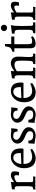

<svg xmlns="http://www.w3.org/2000/svg" viewBox="1855 -2727 880 4630"><g transform="rotate(-90 2295.0 -412.0)"><path d="M354.5 -57.6 351.1 0H36.6L43.5 -51.8Q86.4 -51.8 98.6 -66.9Q120.6 -94.2 120.6 -163.6V-398.9Q120.6 -464.8 106.9 -480.5Q91.8 -498 40.5 -501L47.4 -563.5L222.7 -589.8Q217.8 -554.2 217.8 -508.3Q269 -557.1 337.9 -582Q362.3 -590.3 384.3 -590.3Q478 -590.3 478 -506.8Q478 -457.5 463.9 -400.9Q462.9 -397 462.4 -395.8Q461.9 -394.5 461.9 -394H380.4L383.3 -417L385.3 -436.5Q386.2 -445.8 386.2 -456.1Q386.2 -466.3 384.5 -476.6Q382.8 -486.8 377.9 -493.7Q369.1 -506.8 348.1 -506.8Q327.1 -506.8 308.3 -500.5Q289.6 -494.1 272 -485.4Q236.3 -466.8 216.8 -447.3L217.8 -447.8L218.3 -120.1Q218.3 -73.7 225.6 -64.9Q232.9 -56.2 244.9 -54Q256.8 -51.8 294.9 -51.8Q333 -51.8 354.5 -57.6Z M829.1 -76.2Q925.8 -82.5 999.5 -122.6L1021 -81.5Q947.3 -20.5 853 2Q824.7 8.3 801.3 8.3Q617.2 8.3 569.3 -154.3Q553.7 -206.5 553.7 -276.1Q553.7 -345.7 576.4 -404.3Q599.1 -462.9 636.5 -504.2Q673.8 -545.4 722.2 -567.9Q770.5 -590.3 822.3 -590.3Q1029.8 -590.3 1029.8 -353V-348.1Q1029.8 -286.1 1015.1 -286.1H655.8Q655.8 -184.1 700.9 -130.9Q746.1 -77.6 829.1 -76.2ZM918.5 -348.6Q918.9 -358.9 918.9 -364.3V-380.4Q918.9 -495.1 855.5 -521.5Q832.5 -531.2 806.4 -531.2Q780.3 -531.2 762.2 -523.4Q744.1 -515.6 728.3 -502Q712.4 -488.3 699.2 -470Q686 -451.7 676.3 -429.7Q655.8 -384.3 655.8 -336.9Z M1513.2 -586.4Q1514.6 -577.6 1514.6 -554.7Q1514.6 -531.7 1509.3 -498L1499 -429.2H1438.5Q1437.5 -486.8 1412.6 -509.8Q1387.2 -533.2 1331.1 -533.2Q1265.6 -533.2 1245.6 -489.3Q1239.3 -474.1 1239.3 -454.3Q1239.3 -434.6 1248.8 -419.4Q1258.3 -404.3 1273.9 -391.6Q1299.3 -371.1 1335 -355.5L1393.1 -329.6Q1540 -261.2 1542 -166.5Q1543 -86.4 1480 -37.6Q1422.9 7.3 1341.3 7.3Q1302.2 7.3 1257.8 -2Q1187 -16.1 1176.3 -16.1H1157.7Q1150.4 -16.1 1145 -15.1Q1147 -107.9 1154.3 -167.5H1217.8Q1220.2 -107.4 1250.2 -79.6Q1280.3 -51.8 1345.7 -51.8Q1419.9 -51.8 1439 -93.8Q1445.8 -108.9 1445.8 -133.5Q1445.8 -158.2 1432.9 -176.3Q1419.9 -194.3 1400.6 -207Q1381.3 -219.7 1358.6 -229Q1335.9 -238.3 1311.3 -249.8Q1286.6 -261.2 1257.1 -276.9Q1227.5 -292.5 1203.6 -313.5Q1148.9 -361.8 1147.9 -429.2Q1147 -504.4 1212.4 -549.8Q1271.5 -590.3 1351.6 -590.3Q1374 -590.3 1398.4 -586.4Q1444.3 -579.1 1463.4 -579.1Q1482.4 -579.1 1513.2 -586.4Z M2016.6 -586.4Q2018.1 -577.6 2018.1 -554.7Q2018.1 -531.7 2012.7 -498L2002.4 -429.2H1941.9Q1940.9 -486.8 1916 -509.8Q1890.6 -533.2 1834.5 -533.2Q1769 -533.2 1749 -489.3Q1742.7 -474.1 1742.7 -454.3Q1742.7 -434.6 1752.2 -419.4Q1761.7 -404.3 1777.3 -391.6Q1802.7 -371.1 1838.4 -355.5L1896.5 -329.6Q2043.5 -261.2 2045.4 -166.5Q2046.4 -86.4 1983.4 -37.6Q1926.3 7.3 1844.7 7.3Q1805.7 7.3 1761.2 -2Q1690.4 -16.1 1679.7 -16.1H1661.1Q1653.8 -16.1 1648.4 -15.1Q1650.4 -107.9 1657.7 -167.5H1721.2Q1723.6 -107.4 1753.7 -79.6Q1783.7 -51.8 1849.1 -51.8Q1923.3 -51.8 1942.4 -93.8Q1949.2 -108.9 1949.2 -133.5Q1949.2 -158.2 1936.3 -176.3Q1923.3 -194.3 1904.1 -207Q1884.8 -219.7 1862.1 -229Q1839.4 -238.3 1814.7 -249.8Q1790 -261.2 1760.5 -276.9Q1731 -292.5 1707 -313.5Q1652.3 -361.8 1651.4 -429.2Q1650.4 -504.4 1715.8 -549.8Q1774.9 -590.3 1855 -590.3Q1877.4 -590.3 1901.9 -586.4Q1947.8 -579.1 1966.8 -579.1Q1985.8 -579.1 2016.6 -586.4Z M2419.4 -76.2Q2516.1 -82.5 2589.8 -122.6L2611.3 -81.5Q2537.6 -20.5 2443.4 2Q2415 8.3 2391.6 8.3Q2207.5 8.3 2159.7 -154.3Q2144 -206.5 2144 -276.1Q2144 -345.7 2166.7 -404.3Q2189.5 -462.9 2226.8 -504.2Q2264.2 -545.4 2312.5 -567.9Q2360.8 -590.3 2412.6 -590.3Q2620.1 -590.3 2620.1 -353V-348.1Q2620.1 -286.1 2605.5 -286.1H2246.1Q2246.1 -184.1 2291.3 -130.9Q2336.4 -77.6 2419.4 -76.2ZM2508.8 -348.6Q2509.3 -358.9 2509.3 -364.3V-380.4Q2509.3 -495.1 2445.8 -521.5Q2422.9 -531.2 2396.7 -531.2Q2370.6 -531.2 2352.5 -523.4Q2334.5 -515.6 2318.6 -502Q2302.7 -488.3 2289.6 -470Q2276.4 -451.7 2266.6 -429.7Q2246.1 -384.3 2246.1 -336.9Z M2725.1 -51.8Q2765.6 -51.8 2779.3 -72.3Q2794.9 -95.7 2794.9 -168.9V-404.8Q2794.9 -463.4 2780.8 -482.4Q2766.6 -502 2715.3 -502L2723.1 -563.5L2897.9 -589.8Q2892.6 -550.3 2892.6 -505.9Q2955.1 -557.1 3023.4 -580.1Q3052.7 -590.3 3084 -590.3Q3115.2 -590.3 3144.8 -581.1Q3174.3 -571.8 3196.3 -550.8Q3244.6 -505.4 3244.6 -415.5Q3244.6 -360.8 3241.2 -308.6Q3231.9 -151.9 3235.6 -117.7Q3239.3 -83.5 3244.1 -72.3Q3253.4 -51.8 3277.3 -51.8Q3300.3 -51.8 3318.8 -57.6L3311.5 0H3061.5L3070.3 -51.8Q3110.8 -51.8 3126 -69.3Q3132.3 -76.7 3135.5 -89.6Q3138.7 -102.5 3140.9 -122.6Q3143.1 -142.6 3144.5 -170.9Q3147.5 -228.5 3147.5 -301.5Q3147.5 -374.5 3144.8 -408Q3142.1 -441.4 3131.8 -461.9Q3112.3 -502 3045.9 -502Q2984.4 -502 2916 -460L2892.6 -445.8V-117.7Q2892.6 -73.7 2899.4 -64.5Q2906.2 -55.2 2915 -53.5Q2923.8 -51.8 2934.6 -51.8Q2959.5 -51.8 2981 -57.1L2972.7 0H2717.3Z M3714.8 -104 3736.3 -62.5Q3688 -17.6 3612.8 1Q3588.9 7.3 3562.5 7.3Q3536.1 7.3 3513.9 1.5Q3491.7 -4.4 3477.1 -18.6Q3448.7 -45.9 3445.8 -115.7V-506.3H3360.8L3364.7 -556.2Q3433.1 -568.4 3459.5 -607.4Q3480.5 -638.7 3495.1 -731H3548.3V-581.1H3728.5V-506.3H3544.4V-172.4Q3544.4 -111.3 3562 -91.8Q3576.7 -75.7 3623 -75.7Q3669.4 -75.7 3714.8 -104Z M3967.8 -686.5Q3954.1 -681.2 3938 -681.2Q3921.9 -681.2 3907.7 -686.8Q3893.6 -692.4 3883.3 -702.1Q3860.8 -722.7 3860.8 -746.8Q3860.8 -771 3866.7 -785.2Q3872.6 -799.3 3883.3 -809.6Q3905.8 -831.5 3938.5 -831.5Q3970.2 -831.5 3991.7 -809.6Q4012.7 -787.6 4012.7 -754.4Q4012.7 -705.1 3967.8 -686.5ZM4004.9 -590.8Q3982.9 -527.3 3982.9 -340.8L3986.3 -113.3Q3986.3 -83.5 3995.6 -67.6Q4004.9 -51.8 4032.7 -51.8Q4055.2 -51.8 4072.8 -57.6L4065.9 0H3803.7L3812.5 -51.8Q3860.4 -51.8 3877.4 -78.1Q3891.6 -100.6 3891.6 -152.8V-408.2Q3891.6 -469.2 3870.1 -487.3Q3853 -502 3794.9 -502L3802.7 -563.5Z M4444.3 -57.6 4440.9 0H4126.5L4133.3 -51.8Q4176.3 -51.8 4188.5 -66.9Q4210.4 -94.2 4210.4 -163.6V-398.9Q4210.4 -464.8 4196.8 -480.5Q4181.6 -498 4130.4 -501L4137.2 -563.5L4312.5 -589.8Q4307.6 -554.2 4307.6 -508.3Q4358.9 -557.1 4427.7 -582Q4452.1 -590.3 4474.1 -590.3Q4567.9 -590.3 4567.9 -506.8Q4567.9 -457.5 4553.7 -400.9Q4552.7 -397 4552.2 -395.8Q4551.8 -394.5 4551.8 -394H4470.2L4473.1 -417L4475.1 -436.5Q4476.1 -445.8 4476.1 -456.1Q4476.1 -466.3 4474.4 -476.6Q4472.7 -486.8 4467.8 -493.7Q4459 -506.8 4438 -506.8Q4417 -506.8 4398.2 -500.5Q4379.4 -494.1 4361.8 -485.4Q4326.2 -466.8 4306.6 -447.3L4307.6 -447.8L4308.1 -120.1Q4308.1 -73.7 4315.4 -64.9Q4322.8 -56.2 4334.7 -54Q4346.7 -51.8 4384.8 -51.8Q4422.9 -51.8 4444.3 -57.6Z"/></g></svg>

Font: HeadlandOne
Style: Regular
Weight: 400
Designer: Gary Lonergan
Foundry: Sorkin Type Co.
Version: Version 1.002